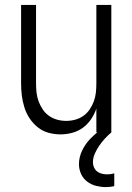

<svg xmlns="http://www.w3.org/2000/svg" viewBox="-20 -540 540 783"><path d="M227 8Q202 8 178 1.5Q154 -5 134.5 -20.5Q115 -36 101 -57Q87 -78 79.5 -102Q72 -126 69 -150.5Q66 -175 66 -200V-520H127V-200Q127 -181 129 -162.5Q131 -144 137.5 -126.5Q144 -109 154.5 -93.5Q165 -78 180 -67.5Q195 -57 213 -52Q231 -47 250 -47Q269 -47 287 -52Q305 -57 320 -67.5Q335 -78 345.5 -93.5Q356 -109 362.5 -126.5Q369 -144 371 -162.5Q373 -181 373 -200V-520H434V0H373V-97Q365 -74 351.5 -54Q338 -34 318.5 -19.5Q299 -5 275 1.5Q251 8 227 8ZM412 223Q392 223 372 218Q352 213 335.5 200.5Q319 188 310.5 169Q302 150 302 130Q302 102 314 76Q326 50 345 29.5Q364 9 386.5 -7.5Q409 -24 434 -37V0Q420 12 407.5 25.5Q395 39 384.5 54.5Q374 70 366.5 87Q359 104 359 122Q359 133 363.5 143Q368 153 376.5 159.5Q385 166 395.5 168.5Q406 171 417 171Q425 171 432 170Q439 169 446 167V219Q438 221 429.5 222Q421 223 412 223Z"/></svg>

Font: Iosevka Light
Style: Regular
Weight: 300
Monospace: yes
Designer: Belleve Invis
Foundry: Belleve Invis
Version: Version 32.5.0; ttfautohint (v1.8.4)